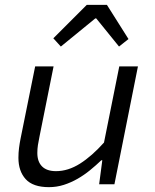

<svg xmlns="http://www.w3.org/2000/svg" viewBox="-20 -760 640 792"><path d="M182 12Q116 12 86 -21Q56 -54 56 -109Q56 -130 58.5 -149.5Q61 -169 65 -189L125 -486H201L143 -197Q139 -178 136.5 -162Q134 -146 134 -129Q134 -93 153.5 -73.5Q173 -54 211 -54Q261 -54 310 -85Q359 -116 409 -172L472 -486H549L452 0H389L402 -99H398Q376 -78 351.5 -58Q327 -38 300 -22.5Q273 -7 243.5 2.5Q214 12 182 12ZM231 -568 200 -602 338 -740H421L510 -599L471 -568L377 -684H373Z"/></svg>

Font: Source Code Pro
Style: Italic
Weight: 400
Italic angle: -11°
Monospace: yes
Designer: Paul D. Hunt, Teo Tuominen
Foundry: Adobe Systems Incorporated
Version: Version 1.050;PS 1.000;hotconv 16.6.51;makeotf.lib2.5.65220